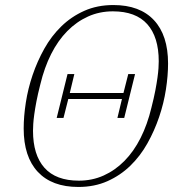

<svg xmlns="http://www.w3.org/2000/svg" viewBox="-20 -730 722 762"><path d="M248 -436H275L257 -361H470L489 -436H516L473 -262H446L464 -337H251L232 -262H205ZM293 -13Q346 -13 391.5 -33.5Q437 -54 474 -91.5Q511 -129 538 -182.5Q565 -236 581 -303Q591 -342 596.5 -371Q602 -400 605 -422Q608 -444 609 -459.5Q610 -475 610 -487Q610 -583 564.5 -634Q519 -685 428 -685Q375 -685 329.5 -664.5Q284 -644 247 -606.5Q210 -569 183 -515.5Q156 -462 140 -395Q130 -356 124.5 -327Q119 -298 116 -276Q113 -254 112 -238.5Q111 -223 111 -211Q111 -115 156.5 -64Q202 -13 293 -13ZM291 12Q186 12 130 -48Q74 -108 74 -220Q74 -268 82.5 -323Q91 -378 109.5 -432.5Q128 -487 156 -537Q184 -587 223.5 -625.5Q263 -664 314.5 -687Q366 -710 430 -710Q535 -710 591 -650Q647 -590 647 -478Q647 -430 638.5 -375Q630 -320 611.5 -265.5Q593 -211 565 -161Q537 -111 497.5 -72.5Q458 -34 406.5 -11Q355 12 291 12Z"/></svg>

Font: IBM Plex Serif ExtLt
Style: Italic
Weight: 200
Italic angle: -14°
Designer: Mike Abbink, Paul van der Laan, Pieter van Rosmalen
Foundry: Bold Monday
Version: Version 3.001